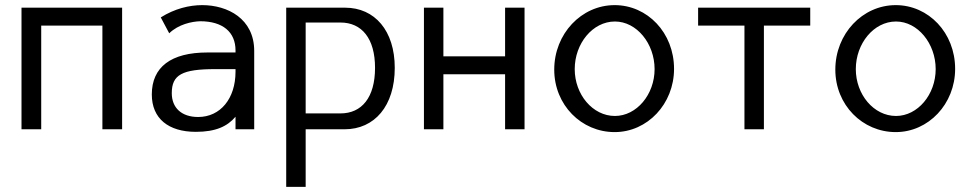

<svg xmlns="http://www.w3.org/2000/svg" viewBox="-20 -505 3800 750"><path d="M380 -405V0H457V-475H64V0H141V-405Z M973 -306C973 -432 869 -485 770 -485C719 -485 662 -471 608 -437L641 -375C677 -410 729 -421 762 -422C850 -422 900 -380 900 -308V-300H790C648 -300 573 -243 573 -136C573 -42 638 10 745 10C822 10 868 -11 900 -49V0H973ZM900 -235V-225C900 -120 841 -48 754 -48C689 -48 651 -84 651 -141C651 -213 691 -235 821 -235Z M1310 -62H1174V-417H1310C1393 -417 1445 -355 1445 -240C1445 -124 1393 -62 1310 -62ZM1328 -475H1098V225H1174V0H1326C1443 0 1522 -91 1522 -240C1522 -385 1444 -475 1328 -475Z M1636 -475V0H1712V-215H1953V0H2029V-475H1953V-285H1712V-475Z M2382 -421C2467 -421 2537 -335 2537 -235C2537 -136 2467 -52 2382 -52C2295 -52 2225 -136 2225 -235C2225 -335 2295 -421 2382 -421ZM2381 -485C2251 -485 2145 -373 2145 -233C2145 -95 2251 11 2381 11C2509 11 2613 -99 2613 -236C2613 -377 2509 -485 2381 -485Z M2707 -475V-405H2888V0H2964V-405H3145V-475Z M3480 -421C3565 -421 3635 -335 3635 -235C3635 -136 3565 -52 3480 -52C3393 -52 3323 -136 3323 -235C3323 -335 3393 -421 3480 -421ZM3479 -485C3349 -485 3243 -373 3243 -233C3243 -95 3349 11 3479 11C3607 11 3711 -99 3711 -236C3711 -377 3607 -485 3479 -485Z"/></svg>

Font: Mint Spirit
Style: Regular
Weight: 400
Designer: HARENDAL Hirwen
Foundry: Arkandis Digital Foundry.
Version: Version 1.004;FFEdit